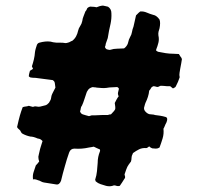

<svg xmlns="http://www.w3.org/2000/svg" viewBox="-20 -636 712 686"><path d="M630 -425Q629 -418 627.5 -409.5Q626 -401 624 -391Q623 -384 621.5 -376Q620 -368 622 -360Q617 -344 608 -327Q607 -325 604.5 -323.5Q602 -322 598 -320Q596 -322 593 -324Q590 -326 588 -328Q582 -328 576.5 -328Q571 -328 566 -329Q562 -329 557.5 -329.5Q553 -330 550 -328Q544 -324 538.5 -326Q533 -328 528 -328Q522 -326 519.5 -321Q517 -316 513 -312Q512 -301 508.5 -290Q505 -279 500 -269Q499 -267 498 -263.5Q497 -260 496 -256Q492 -246 499 -238Q506 -230 514 -228Q519 -227 524 -227Q529 -227 534 -225Q543 -224 552.5 -222.5Q562 -221 572 -218Q579 -216 577 -206Q576 -203 575.5 -201Q575 -199 574 -197Q571 -192 569 -186.5Q567 -181 564 -176Q566 -158 561 -141.5Q556 -125 550 -109Q544 -105 537 -105Q530 -105 524 -106Q518 -108 513 -113Q510 -111 507.5 -109Q505 -107 503 -107Q488 -108 477 -102.5Q466 -97 455 -89Q455 -88 454.5 -87.5Q454 -87 454 -86Q450 -79 450 -72.5Q450 -66 448 -59Q438 -46 435 -40Q432 -34 425 -13Q425 -11 426 -8.5Q427 -6 427 -3Q427 1 425 2Q421 9 416.5 15.5Q412 22 408 28Q401 30 394.5 27.5Q388 25 382 28Q371 31 359 28Q349 25 339.5 22Q330 19 322 12Q320 6 320 6Q325 -9 326.5 -24.5Q328 -40 329 -54Q329 -65 331 -75Q333 -85 337 -95Q338 -97 337.5 -98.5Q337 -100 337 -102Q332 -104 326.5 -106.5Q321 -109 315 -112Q312 -111 307.5 -110.5Q303 -110 298 -109Q285 -106 272 -105Q259 -104 246 -105Q232 -105 227 -91Q223 -79 219 -67Q215 -55 212 -43Q208 -29 204.5 -16Q201 -3 198 10Q192 25 181 23L137 16Q131 15 126 12Q121 9 116 8Q104 3 98 5V6L97 5H98Q96 -9 100 -21Q104 -33 108 -45Q111 -48 114 -51.5Q117 -55 120 -59Q117 -67 117 -76Q118 -81 119 -85.5Q120 -90 121 -94Q123 -104 126 -113Q129 -122 132 -132Q131 -133 129 -135Q127 -137 125 -138Q122 -140 118 -140.5Q114 -141 110 -143Q98 -148 89 -148Q74 -151 61 -158Q57 -160 55.5 -163.5Q54 -167 52 -170Q49 -173 46 -175.5Q43 -178 41 -182Q47 -209 51 -223Q55 -237 61 -253Q66 -255 72 -255.5Q78 -256 83 -258Q86 -257 90 -256Q94 -255 98 -254Q104 -257 110.5 -255.5Q117 -254 123 -255Q128 -256 133 -257.5Q138 -259 143 -260Q149 -262 155 -269Q157 -273 159 -276Q161 -279 162 -283Q163 -294 168 -303.5Q173 -313 178 -323Q177 -327 177 -330.5Q177 -334 176 -338Q176 -340 175 -342.5Q174 -345 173 -346Q171 -347 170 -348.5Q169 -350 167 -350Q153 -352 140 -353.5Q127 -355 113 -357Q108 -358 102 -358Q96 -358 91 -359Q88 -359 86.5 -360.5Q85 -362 83 -363Q83 -368 84.5 -373.5Q86 -379 87 -383L98 -390Q97 -392 96 -394.5Q95 -397 94 -399Q98 -411 101 -423.5Q104 -436 105 -450Q106 -457 108 -463.5Q110 -470 112 -476Q115 -482 120.5 -483.5Q126 -485 131 -486Q141 -488 151 -488Q161 -488 170 -485Q181 -483 192.5 -483.5Q204 -484 214 -482Q218 -482 224 -484Q228 -485 231 -487Q234 -489 238 -490Q247 -497 252 -506.5Q257 -516 259 -526Q261 -535 266.5 -543Q272 -551 274 -561Q275 -570 278.5 -578Q282 -586 285 -595Q288 -598 289.5 -601.5Q291 -605 292 -607Q300 -614 308 -612Q313 -612 317 -611.5Q321 -611 325 -610Q328 -611 330.5 -612Q333 -613 336 -614Q344 -616 348 -616Q353 -615 357.5 -614Q362 -613 366 -612Q378 -604 378 -589Q379 -570 375 -551Q372 -538 369.5 -526Q367 -514 365 -500L358 -480Q357 -477 357 -474.5Q357 -472 355 -469Q355 -466 358 -462.5Q361 -459 365 -459Q371 -457 374 -458Q386 -462 398 -462Q410 -462 422 -463Q424 -463 425 -464.5Q426 -466 428 -467Q436 -475 438 -485Q440 -495 445 -504Q450 -512 451.5 -521.5Q453 -531 457 -541Q459 -551 461.5 -561Q464 -571 466 -581L475 -590Q478 -593 481 -595Q493 -596 504.5 -591Q516 -586 527 -583Q534 -582 540 -577Q546 -572 550 -566Q551 -563 551.5 -560Q552 -557 552 -553Q552 -549 551.5 -544.5Q551 -540 550 -535Q548 -529 546.5 -523Q545 -517 546 -509Q549 -496 546 -483.5Q543 -471 538 -459V-455Q540 -454 542 -452.5Q544 -451 545 -451Q559 -448 572.5 -446Q586 -444 599 -444Q604 -444 609 -443.5Q614 -443 619 -443Q621 -440 622 -438.5Q623 -437 624 -435Q626 -433 627.5 -430.5Q629 -428 630 -425ZM405 -319Q404 -321 402.5 -322.5Q401 -324 399 -325Q389 -324 380 -324Q371 -324 361 -322Q353 -321 343.5 -321.5Q334 -322 325 -323Q322 -324 318 -324Q314 -324 312 -325Q298 -322 293 -312Q290 -308 289 -304Q285 -293 281.5 -281.5Q278 -270 273 -259Q269 -254 268.5 -248.5Q268 -243 266 -238Q269 -229 277 -227Q282 -225 287 -224Q292 -223 298 -221Q306 -223 308 -224H321Q332 -225 343.5 -225Q355 -225 366 -225Q369 -227 372.5 -227Q376 -227 377 -228Q390 -241 391.5 -246Q393 -251 390 -268Q393 -274 396.5 -280.5Q400 -287 404 -292Q400 -300 402 -306.5Q404 -313 405 -319Z"/></svg>

Font: Darumadrop One
Style: Regular
Weight: 400
Version: Version 1.000